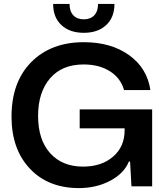

<svg xmlns="http://www.w3.org/2000/svg" viewBox="-20 -954 854 983"><path d="M384 9Q227 9 133 -90.5Q39 -190 39 -357Q39 -534 140 -636Q241 -738 409 -738Q548 -738 640.5 -672Q733 -606 750 -493H615Q598 -554 543 -589Q488 -624 408 -624Q297 -624 236 -552.5Q175 -481 175 -361Q175 -238 237 -169.5Q299 -101 405 -101Q500 -101 559 -152Q618 -203 618 -287V-297H388V-394H759V0H653L646 -127H640Q615 -66 544 -28.5Q473 9 384 9ZM252 -934H336Q336 -896 355.5 -875.5Q375 -855 409 -855Q443 -855 462.5 -875.5Q482 -896 482 -934H566Q566 -865 523.5 -825.5Q481 -786 409 -786Q337 -786 294.5 -825.5Q252 -865 252 -934Z"/></svg>

Font: Mona Sans SemiBold
Style: Regular
Weight: 600
Designer: Deni Anggara
Foundry: GitHub
Version: Version 2.000;Glyphs 3.2.3 (3260)